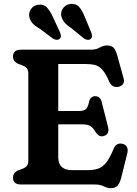

<svg xmlns="http://www.w3.org/2000/svg" viewBox="-20 -958 713 997"><path d="M47.5 -664.5Q47.5 -700 89 -700H451Q479.5 -700 497.5 -711Q515.5 -722 536 -722Q558.5 -722 569.8 -710Q581 -698 588.5 -671.5L622.5 -548.5Q627 -532 618.2 -520.8Q609.5 -509.5 593.5 -507Q580.5 -504.5 567.8 -510.2Q555 -516 547 -534.5Q529 -576.5 511.5 -595.8Q494 -615 473.8 -620.2Q453.5 -625.5 427 -625.5H282.5V-381.5H387.5Q417.5 -381.5 427.5 -392.5Q437.5 -403.5 442.5 -429.5Q449 -457.5 473 -458.5Q500.5 -459 508 -429L541 -298.5Q550 -262 520 -252Q495 -244 477.5 -271Q463 -295 449.2 -303.8Q435.5 -312.5 401.5 -312.5H282.5V-141.5Q282.5 -74.5 354.5 -74.5H435.5Q467 -74.5 490 -82.5Q513 -90.5 531.8 -114.2Q550.5 -138 570 -185Q583 -218 615 -211.5Q632 -208 639 -194.8Q646 -181.5 641 -161.5L608.5 -31.5Q601 -5.5 589.8 6.8Q578.5 19 556 19Q536 19 518.5 9.5Q501 0 472.5 0H89Q47.5 0 47.5 -35.5Q47.5 -61.5 75 -73.5L95 -81Q109.5 -86 118.2 -95.2Q127 -104.5 127 -124V-576Q127 -595.5 118.2 -604.8Q109.5 -614 95 -619L75 -626.5Q47.5 -638.5 47.5 -664.5ZM420.5 -869.5 453 -791.5Q457.5 -780.5 458 -771.8Q458.5 -763 451.5 -756.5Q445 -750.5 435 -751.2Q425 -752 416.5 -758L350 -812Q303 -842 297.5 -878.5Q295.5 -900 308.8 -917.2Q322 -934.5 346 -937.5Q375 -940.5 391.5 -921.2Q408 -902 420.5 -869.5ZM255 -869.5 290.5 -792.5Q295 -782 296.2 -773.2Q297.5 -764.5 291 -757.5Q284.5 -751 274.8 -751.2Q265 -751.5 256 -757L188 -808Q162.5 -822.5 149.2 -836.8Q136 -851 132 -871Q128.5 -892.5 140.8 -910.8Q153 -929 176.5 -933Q205 -938 222.8 -919.8Q240.5 -901.5 255 -869.5Z"/></svg>

Font: Fraunces 9pt SuperSoft SemiBold
Style: Regular
Weight: 600
Version: Version 1.000;[0bf87f6ff]